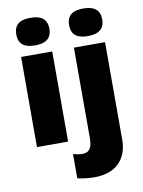

<svg xmlns="http://www.w3.org/2000/svg" viewBox="-106 -848 862 1160"><g transform="rotate(-10 324.5 -268.0)"><path d="M163 -776C107 -776 62 -759 62 -691C62 -625 107 -607 163 -607C218 -607 265 -625 265 -691C265 -759 218 -776 163 -776ZM386 -691C386 -625 431 -607 487 -607C542 -607 589 -625 589 -691C589 -759 542 -776 487 -776C431 -776 386 -759 386 -691ZM258 -553H67V0H258ZM377 240C529 240 582 145 582 45V-553H391V5C391 72 364 88 333 88C311 88 295 85 274 79V228C300 235 346 240 377 240Z"/></g></svg>

Font: Noto Sans Bengali Black
Style: Regular
Weight: 900
Designer: Jelle Bosma - Monotype Design Team
Foundry: Monotype Imaging Inc.
Version: Version 2.003